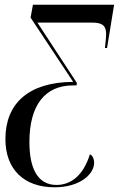

<svg xmlns="http://www.w3.org/2000/svg" viewBox="-20 -556 506 816"><path d="M212 240C320 240 380 184 380 136C380 118 372 103 362 100C333 193 279 230 220 230C139 230 105 158 105 48C105 -110 172 -193 290 -193H305L307 -203L139 -460H370C413 -460 431 -449 431 -411C431 -393 428 -375 426 -352H435L465 -536H120L110 -481L291 -208C101 -207 3 -116 3 35C3 164 82 240 212 240Z"/></svg>

Font: Noto Serif Display Condensed Medium
Style: Italic
Weight: 500
Width: 3
Italic angle: -12°
Designer: Monotype Design Team
Foundry: Monotype Imaging Inc.
Version: Version 2.009